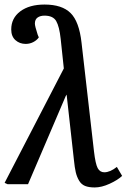

<svg xmlns="http://www.w3.org/2000/svg" viewBox="-23 -802 569 836"><path d="M241.2 -632.8Q235.4 -686.5 221.7 -710.2Q208 -733.9 170.9 -733.9Q152.3 -733.9 140.6 -725.6Q128.9 -717.3 128.9 -699.2Q128.9 -688.5 141.1 -650.9L146 -639.2Q137.2 -626.5 121.8 -618.7Q106.4 -610.8 88.9 -610.8Q62.5 -610.8 44.2 -627.2Q25.9 -643.6 25.9 -673.8Q25.9 -723.1 65.4 -752.7Q105 -782.2 170.9 -782.2Q247.1 -782.2 284.4 -745.1Q321.8 -708 332 -616.2L386.2 -143.1Q392.6 -88.4 402.3 -70.1Q412.1 -51.8 431.2 -51.8Q456.1 -51.8 485.8 -75.2L508.8 -36.1Q489.7 -18.1 454.6 -2Q419.4 14.2 389.2 14.2Q363.8 14.2 347.4 7.6Q331.1 1 321.3 -15.6Q311.5 -32.2 306.9 -52Q302.2 -71.8 298.8 -106L267.1 -390.1L263.2 -383.8L99.1 0H9.8L-2.9 -5.9L254.9 -503.9Z"/></svg>

Font: Literata Book Medium
Style: Italic
Weight: 500
Italic angle: -3°
Designer: Latin by Veronika Burian and Jose Scaglione. Greek by Irene Vlachou. Cyrillic by Vera Evstafieva
Foundry: TypeTogether
Version: Version 1.003;PS 001.003;hotconv 1.0.88;makeotf.lib2.5.64775